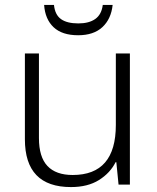

<svg xmlns="http://www.w3.org/2000/svg" viewBox="-20 -749 636 779"><path d="M507 -532V0H461L452 -91H449Q427 -47 381.5 -18.5Q336 10 268 10Q81 10 81 -184V-532H138V-189Q138 -112 172.5 -75.5Q207 -39 275 -39Q450 -39 450 -242V-532ZM437 -729Q431 -672 395.5 -639Q360 -606 297 -606Q232 -606 197.5 -638.5Q163 -671 159 -729H199Q203 -689 227.5 -671.5Q252 -654 298 -654Q341 -654 366.5 -672Q392 -690 397 -729Z"/></svg>

Font: RS Noto Sans Light
Style: Regular
Weight: 300
Designer: Monotype Design Team
Foundry: Monotype Imaging Inc.
Version: Version 3.10